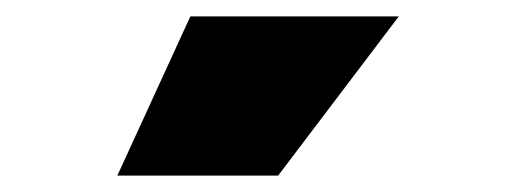

<svg xmlns="http://www.w3.org/2000/svg" viewBox="-20 -810 629 234"><path d="M123 -596 212 -790H466L319 -596Z"/></svg>

Font: Georama Extended Black
Style: Regular
Weight: 900
Width: 7
Designer: Jean-Baptiste Levee
Foundry: Production Type
Version: Version 1.000